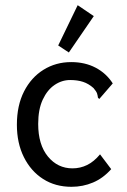

<svg xmlns="http://www.w3.org/2000/svg" viewBox="-20 -708 490 739"><path d="M255 11Q193 11 146 -19Q99 -49 72 -103Q45 -157 45 -228Q45 -302 72.5 -356Q100 -410 147.5 -439.5Q195 -469 254 -469Q307 -469 348 -447.5Q389 -426 414 -387L369 -335L362 -327L357 -332Q356 -341 353.5 -348.5Q351 -356 340 -369Q321 -386 299.5 -393Q278 -400 250 -400Q218 -400 190 -381Q162 -362 144.5 -324.5Q127 -287 127 -231Q127 -151 164.5 -105.5Q202 -60 259 -60Q289 -60 315.5 -73Q342 -86 365 -114L408 -57Q377 -22 338 -5.5Q299 11 255 11ZM245 -506 204 -533 279 -688 341 -646Z"/></svg>

Font: Inconsolata SemiCondensed Medium
Style: Regular
Weight: 500
Width: 4
Monospace: yes
Designer: Raph Levien, Cyreal, Brenton Simpson
Foundry: Raph Levien, Cyreal, Google
Version: Version 3.001; ttfautohint (v1.8.2.53-6de2)